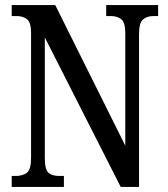

<svg xmlns="http://www.w3.org/2000/svg" viewBox="-20 -734 658 754"><path d="M26 0V-43H41Q69 -43 85.5 -55.5Q102 -68 102 -114V-604Q102 -647 85.5 -659Q69 -671 45 -671H26V-714H197L472 -162V-604Q472 -646 456 -658.5Q440 -671 415 -671H397V-714H601V-671H583Q557 -671 541.5 -657.5Q526 -644 526 -600V0H454L156 -587V-114Q156 -68 170.5 -55.5Q185 -43 212 -43H231V0Z"/></svg>

Font: Noto Serif ExtraCondensed Medium
Style: Regular
Weight: 500
Width: 2
Designer: Monotype Design Team
Foundry: Monotype Imaging Inc.
Version: Version 2.015